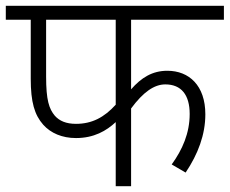

<svg xmlns="http://www.w3.org/2000/svg" viewBox="-20 -642 792 662"><path d="M432 -574H752V-622H0V-574H86V-370C86 -290 99 -246 129 -212C155 -183 194 -166 242 -166C304 -166 347 -191 379 -221V0H432V-268C474 -325 512 -351 550 -351C605 -351 634 -315 634 -249C634 -183 609 -126 572 -75L620 -47C663 -111 688 -178 688 -248C688 -347 632 -398 557 -398C505 -398 467 -374 432 -334ZM139 -574H379V-281C339 -237 297 -215 242 -215C208 -215 185 -225 169 -243C149 -267 139 -297 139 -378Z"/></svg>

Font: Noto Sans Devanagari UI Light
Style: Regular
Weight: 300
Designer: Jelle Bosma - Monotype Design Team
Foundry: Monotype Imaging Inc.
Version: Version 2.004